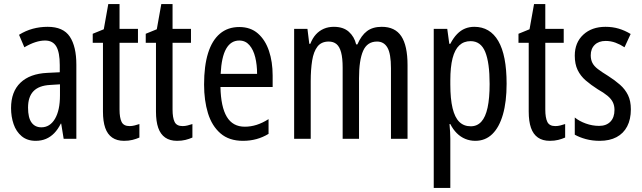

<svg xmlns="http://www.w3.org/2000/svg" viewBox="-20 -678 3134 938"><path d="M213 -547Q289 -547 321 -499Q353 -451 353 -362V0H291L279 -74H277Q263 -46 245 -27.5Q227 -9 204.5 0.5Q182 10 154 10Q113 10 86 -12.5Q59 -35 46.5 -71.5Q34 -108 34 -150Q34 -230 80 -274Q126 -318 211 -322L272 -325V-360Q272 -422 255 -451Q238 -480 200 -480Q178 -480 153 -472Q128 -464 99 -447L73 -508Q105 -528 140 -537.5Q175 -547 213 -547ZM225 -263Q170 -260 143.5 -232.5Q117 -205 117 -152Q117 -103 134 -79.5Q151 -56 182 -56Q224 -56 248.5 -97.5Q273 -139 273 -212V-266Z M613 -62Q625 -62 637 -65Q649 -68 661 -72V-6Q645 1 627 5.5Q609 10 586 10Q551 10 528 -6Q505 -22 494 -53.5Q483 -85 483 -133V-469H433V-513L487 -535L509 -658H564V-537H654V-469H564V-143Q564 -103 574 -82.5Q584 -62 613 -62Z M872 -62Q884 -62 896 -65Q908 -68 920 -72V-6Q904 1 886 5.5Q868 10 845 10Q810 10 787 -6Q764 -22 753 -53.5Q742 -85 742 -133V-469H692V-513L746 -535L768 -658H823V-537H913V-469H823V-143Q823 -103 833 -82.5Q843 -62 872 -62Z M1149 -546Q1204 -546 1240 -514.5Q1276 -483 1294 -429.5Q1312 -376 1312 -309V-253H1057Q1059 -156 1088 -107.5Q1117 -59 1176 -59Q1205 -59 1233.5 -68Q1262 -77 1292 -96V-24Q1264 -7 1233 1.5Q1202 10 1167 10Q1099 10 1057 -26.5Q1015 -63 996 -125Q977 -187 977 -265Q977 -356 996.5 -418.5Q1016 -481 1054.5 -513.5Q1093 -546 1149 -546ZM1149 -480Q1108 -480 1085 -440Q1062 -400 1058 -317H1236Q1236 -361 1227 -398Q1218 -435 1198.5 -457.5Q1179 -480 1149 -480Z M1845 -547Q1910 -547 1940.5 -501Q1971 -455 1971 -360V0H1890V-345Q1890 -415 1873 -445Q1856 -475 1822 -475Q1774 -475 1754 -429.5Q1734 -384 1734 -296V0H1654V-348Q1654 -394 1646.5 -422Q1639 -450 1624 -462.5Q1609 -475 1586 -475Q1550 -475 1531 -450.5Q1512 -426 1505 -382Q1498 -338 1498 -281V0H1417V-537H1482L1491 -464H1496Q1507 -492 1523.5 -510Q1540 -528 1562 -537.5Q1584 -547 1611 -547Q1657 -547 1684 -523Q1711 -499 1720 -461H1726Q1745 -505 1773 -526Q1801 -547 1845 -547Z M2297 -547Q2374 -547 2414.5 -477.5Q2455 -408 2455 -269Q2455 -181 2437 -118.5Q2419 -56 2385 -23Q2351 10 2302 10Q2276 10 2253 0.5Q2230 -9 2211.5 -27.5Q2193 -46 2180 -72H2176Q2178 -51 2179 -33Q2180 -15 2180 0V240H2099V-537H2165L2175 -464H2180Q2195 -493 2213 -511.5Q2231 -530 2252 -538.5Q2273 -547 2297 -547ZM2279 -477Q2246 -477 2224 -456.5Q2202 -436 2191 -393.5Q2180 -351 2180 -285V-265Q2180 -195 2191 -149.5Q2202 -104 2224 -82.5Q2246 -61 2280 -61Q2311 -61 2331.5 -83.5Q2352 -106 2362 -152Q2372 -198 2372 -268Q2372 -372 2350.5 -424.5Q2329 -477 2279 -477Z M2693 -62Q2705 -62 2717 -65Q2729 -68 2741 -72V-6Q2725 1 2707 5.5Q2689 10 2666 10Q2631 10 2608 -6Q2585 -22 2574 -53.5Q2563 -85 2563 -133V-469H2513V-513L2567 -535L2589 -658H2644V-537H2734V-469H2644V-143Q2644 -103 2654 -82.5Q2664 -62 2693 -62Z M3062 -144Q3062 -95 3044 -60.5Q3026 -26 2992 -8Q2958 10 2910 10Q2873 10 2842 1.5Q2811 -7 2788 -20V-104Q2810 -86 2842 -74.5Q2874 -63 2907 -63Q2942 -63 2962 -83.5Q2982 -104 2982 -141Q2982 -162 2974 -178.5Q2966 -195 2948 -210Q2930 -225 2900 -242Q2867 -263 2841.5 -285Q2816 -307 2802 -336Q2788 -365 2788 -406Q2788 -470 2829.5 -508.5Q2871 -547 2938 -547Q2973 -547 3003 -538Q3033 -529 3061 -512L3031 -447Q3010 -461 2987 -469.5Q2964 -478 2939 -478Q2905 -478 2885.5 -459Q2866 -440 2866 -408Q2866 -387 2874 -371Q2882 -355 2901 -340.5Q2920 -326 2951 -307Q2984 -286 3009 -264Q3034 -242 3048 -213.5Q3062 -185 3062 -144Z"/></svg>

Font: Noto Sans ExtraCondensed
Style: Regular
Weight: 400
Width: 2
Designer: Monotype Design Team
Foundry: Monotype Imaging Inc.
Version: Version 2.013